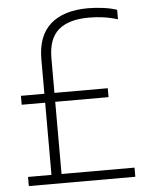

<svg xmlns="http://www.w3.org/2000/svg" viewBox="-53 -792 636 836"><g transform="rotate(-5 264.5 -374.5)"><path d="M39 0V-40H141.5V-355.5H39V-394.5H141.5V-545.5Q141.5 -647.5 198.8 -698.2Q256 -749 363.5 -749Q394 -749 428.8 -744.5Q463.5 -740 489 -731V-689.5Q457 -699.5 426 -703.8Q395 -708 363.5 -708Q275 -708 230.2 -669.5Q185.5 -631 185.5 -545.5V-394.5H418.5V-355.5H185.5V-40H504.5V0Z"/></g></svg>

Font: Encode Sans Cnd XLt
Style: Regular
Weight: 200
Width: 3
Designer: Multiple Designers
Foundry: Impallari Type
Version: Version 3.002; ttfautohint (v1.8.3) -l 8 -r 50 -G 200 -x 14 